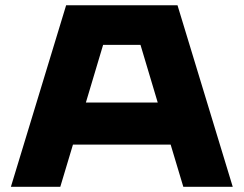

<svg xmlns="http://www.w3.org/2000/svg" viewBox="-20 -716 939 740"><path d="M664.1 -695.8 877 3.9H686.5L637.7 -158.7H261.2L212.4 3.9H22L234.9 -695.8ZM521.5 -543H377.4L311 -320.8H587.9Z"/></svg>

Font: Wadik
Style: Bold
Weight: 700
Designer: Sasha Pavljenko
Version: Version 1.001;Fontself Maker 3.5.4